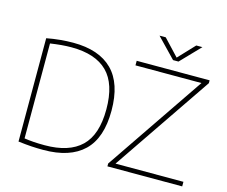

<svg xmlns="http://www.w3.org/2000/svg" viewBox="-125 -1118 1533 1297"><g transform="rotate(15 641.0 -469.5)"><path d="M277.5 5Q232.5 5 193.5 2.5Q154.5 0 101.5 -6.5V-729Q147.5 -738 195.2 -742.5Q243 -747 286.5 -747Q467.5 -747 561 -653.5Q654.5 -560 654.5 -370Q654.5 -179 559 -87Q463.5 5 277.5 5ZM278.5 -28Q448 -28 533.2 -110Q618.5 -192 618.5 -370Q618.5 -547 534.8 -630.5Q451 -714 283.5 -714Q248.5 -714 212 -710.8Q175.5 -707.5 135.5 -701.5V-37.5Q166 -33 199.8 -30.5Q233.5 -28 278.5 -28ZM725 0V-20L1193 -708H731.5V-740H1241.5V-720L773 -32H1248V0ZM967.5 -808 836.5 -944H880L986.5 -830.5L1093.5 -944H1136.5L1005.5 -808Z"/></g></svg>

Font: Encode Sans SemiExpanded SemiExpanded Thin
Style: Regular
Weight: 100
Width: 6
Designer: Multiple Designers
Foundry: Impallari Type
Version: Version 3.000; ttfautohint (v1.8.3) -l 8 -r 50 -G 200 -x 14 